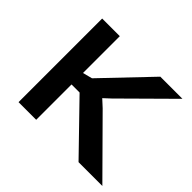

<svg xmlns="http://www.w3.org/2000/svg" viewBox="-148 -868 1075 1075"><g transform="rotate(45 389.0 -331.0)"><path d="M311 -279.8H247.1V0H107.4V-662.1H247.1V-370.6L303.7 -385.3L567.9 -662.1H743.2L461.9 -383.3L422.9 -347.2L464.4 -309.1L771 0H582.5Z"/></g></svg>

Font: PT Astra Sans
Style: Bold
Weight: 700
Designer: A.Korolkova, I. Chaeva
Foundry: ParaType Ltd
Version: Version 1.001; ttfautohint (v1.6)